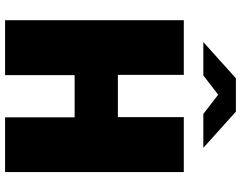

<svg xmlns="http://www.w3.org/2000/svg" viewBox="-114 -812 926 737"><g transform="rotate(90 348.5 -443.0)"><path d="M430 -267H268V0H57V-686H267V-433H429V-686H640V0H430ZM343 -818 269 -761H141L280 -886H408L547 -761H417Z"/></g></svg>

Font: Chivo Black
Style: Regular
Weight: 900
Designer: Hector Gatti
Foundry: Omnibus-Type
Version: Version 1.007